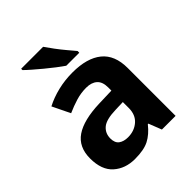

<svg xmlns="http://www.w3.org/2000/svg" viewBox="-214 -894 1032 1032"><g transform="rotate(-45 302.0 -378.0)"><path d="M302 -557Q412 -557 470.5 -509.5Q529 -462 529 -364V0H425L396 -74H392Q357 -30 318 -10Q279 10 211 10Q138 10 90 -32.5Q42 -75 42 -163Q42 -250 103 -291.5Q164 -333 286 -337L381 -340V-364Q381 -407 358.5 -427Q336 -447 296 -447Q256 -447 218 -435.5Q180 -424 142 -407L93 -508Q137 -531 190.5 -544Q244 -557 302 -557ZM323 -251Q251 -249 223 -225Q195 -201 195 -162Q195 -128 215 -113.5Q235 -99 267 -99Q315 -99 348 -127.5Q381 -156 381 -208V-253ZM288 -766Q303 -744 323.5 -716.5Q344 -689 365.5 -663.5Q387 -638 403 -619V-606H304Q285 -619 259.5 -638.5Q234 -658 207.5 -680Q181 -702 158 -722Q135 -742 121 -756V-766Z"/></g></svg>

Font: Noto Sans Tai Tham
Style: Bold
Weight: 700
Designer: Monotype Design Team 2013. Revised by David WIlliams 2020
Foundry: Monotype Imaging Inc.
Version: Version 2.002; ttfautohint (v1.8.4.7-5d5b)